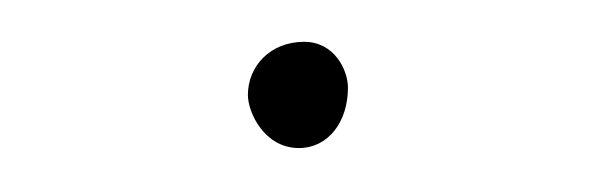

<svg xmlns="http://www.w3.org/2000/svg" viewBox="-20 -87 279 90"><path d="M96.2 -42.5C96.2 -34.2 104 -17.6 120.1 -17.6C133.8 -17.6 143.1 -29.8 143.1 -45.9C143.1 -54.2 136.7 -67.4 122.6 -67.4C106.4 -67.4 96.2 -55.7 96.2 -42.5Z"/></svg>

Font: Mikhak Thin
Style: Regular
Weight: 100
Designer: Amin Abedi
Version: Version 3.2